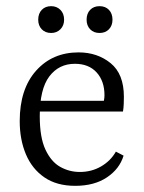

<svg xmlns="http://www.w3.org/2000/svg" viewBox="-20 -593 468 623"><path d="M44 -200Q44 -304 97 -363.5Q150 -423 235 -423Q296 -423 339 -388Q382 -353 382 -279Q382 -270 381.5 -256Q381 -242 379 -231H90V-266H317Q318 -271 318.5 -275Q319 -279 319 -284Q319 -330 293.5 -358Q268 -386 223 -386Q171 -386 140 -345Q109 -304 109 -216Q109 -147 127.5 -107.5Q146 -68 175.5 -51.5Q205 -35 239 -35Q277 -35 308 -53Q339 -71 356 -101L381 -88Q368 -45 327 -17.5Q286 10 224 10Q164 10 124 -17.5Q84 -45 64 -92.5Q44 -140 44 -200ZM188 -529Q188 -510 176 -498Q164 -486 146 -486Q127 -486 115.5 -498Q104 -510 104 -529Q104 -549 115.5 -561Q127 -573 146 -573Q164 -573 176 -561Q188 -549 188 -529ZM345 -529Q345 -510 333.5 -498Q322 -486 303 -486Q284 -486 272.5 -498Q261 -510 261 -529Q261 -549 272.5 -561Q284 -573 303 -573Q322 -573 333.5 -561Q345 -549 345 -529Z"/></svg>

Font: Yrsa Light
Style: Regular
Weight: 300
Designer: Anna Giedrys (Yrsa+Rasa design), David Brezina (Yrsa art-direction, Rasa art-direction, design)
Foundry: Rosetta Type Foundry
Version: Version 2.004